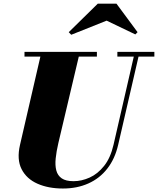

<svg xmlns="http://www.w3.org/2000/svg" viewBox="-20 -1040 884 1074"><path d="M332 14.5Q250.5 14.5 189.5 -12.5Q128.5 -39.5 100.8 -93.8Q73 -148 92 -230L212 -750H427L306.5 -240Q295.5 -193 291.5 -154Q287.5 -115 295 -86.5Q302.5 -58 325.5 -42.2Q348.5 -26.5 391.5 -26.5Q436.5 -26.5 481.5 -46.8Q526.5 -67 562.2 -111.8Q598 -156.5 615 -230L734.5 -750H761L641 -230Q623 -151.5 580.2 -96.8Q537.5 -42 474.2 -13.8Q411 14.5 332 14.5ZM117 -723.5V-750H522V-723.5ZM636.5 -723.5V-750H843.5V-723.5ZM378.5 -845.5 364.5 -860 527 -1019.5H631.5L749.5 -860L737 -847.5L576.5 -924.5Z"/></svg>

Font: Bodoni Moda 9pt Black
Style: Italic
Weight: 900
Italic angle: -13°
Designer: Owen Earl
Foundry: indestructible type
Version: Version 2.004